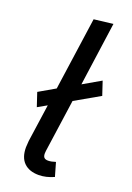

<svg xmlns="http://www.w3.org/2000/svg" viewBox="-147 -805 601 873"><g transform="rotate(20 154.0 -369.0)"><path d="M213 -71 232 -5Q194 12 159 12Q113 12 87.5 -13Q62 -38 62 -87Q62 -96 64 -118L90 -300L46 -275L24 -341L102 -386L152 -739L244 -750L201 -442L286 -491L308 -425L189 -357L153 -103Q152 -98 152 -90Q152 -76 158 -70Q164 -64 177 -64Q192 -64 213 -71Z"/></g></svg>

Font: FiraGO
Style: Italic
Weight: 400
Italic angle: -8°
Designer: bBox Type GmbH
Foundry: bBox Type GmbH
Version: Version 1.001